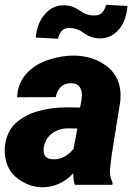

<svg xmlns="http://www.w3.org/2000/svg" viewBox="-22 -771 558 801"><path d="M509.8 -746.1Q507.8 -711.4 494.1 -680.4Q480.5 -649.4 454.8 -630.1Q429.2 -610.8 394 -610.8Q358.4 -610.8 327.6 -633.3Q299.3 -654.3 266.1 -654.3Q246.1 -654.3 235.8 -642.3Q225.6 -630.4 219.7 -609.4L127.4 -614.3Q129.4 -647.9 143.8 -679Q158.2 -710 184.1 -729.5Q210 -749 244.6 -749Q278.8 -749 310.5 -727.1Q339.8 -705.1 375 -706.5Q394 -707 404.3 -718.5Q414.6 -730 421.4 -751ZM290 0Q283.2 -22 283.7 -48.3Q256.8 -19 223.9 -4.4Q190.9 10.3 156.2 10.3Q124.5 10.3 95 -1.5Q65.4 -13.2 42 -34.2Q19.5 -54.2 8.5 -82.8Q-2.4 -111.3 -2.4 -143.1Q-2.4 -175.3 8.8 -205.1Q20 -234.9 40.5 -254.4Q78.1 -290.5 135.5 -306.9Q192.9 -323.2 258.3 -323.2L312 -322.3L317.9 -352.1Q319.8 -366.7 319.8 -373.5Q319.8 -396 309.1 -409.9Q298.3 -423.8 273.9 -423.8Q222.7 -423.8 210.4 -365.7L49.3 -365.2Q52.2 -423.8 87.9 -463.4Q123.5 -502.9 181.6 -522Q235.4 -539.1 284.7 -539.1Q325.2 -539.1 362.8 -526.9Q400.4 -514.6 431.6 -488.3Q481 -444.8 481 -371.6Q481 -364.3 480 -349.6L443.8 -123.5L437.5 -70.8Q436.5 -62 436.5 -57.1Q436.5 -33.2 447.3 -9.3L446.8 0ZM284.7 -149.4 300.8 -234.9 259.3 -235.4Q220.7 -234.4 193.1 -212.9Q165.5 -191.4 160.2 -153.3Q159.7 -149.9 159.7 -143.6Q159.7 -106.4 202.6 -106.4Q248.5 -106.4 284.7 -149.4Z"/></svg>

Font: Mardoto Black
Style: Italic
Weight: 900
Italic angle: -12°
Designer: Christian Robertson, Vahan Hovhannisyan
Foundry: Google
Version: Version 1.000